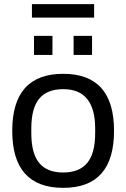

<svg xmlns="http://www.w3.org/2000/svg" viewBox="-20 -894 610 926"><path d="M134 -809V-874H434V-809ZM144 -629V-721H233V-629ZM335 -629V-721H424V-629ZM285 12Q39 12 39 -263Q39 -538 285 -538Q530 -538 530 -263Q530 12 285 12ZM285 -62Q362 -62 400.5 -108Q439 -154 439 -252V-274Q439 -464 285 -464Q207 -464 169 -418Q131 -372 131 -274V-252Q131 -154 169 -108Q207 -62 285 -62Z"/></svg>

Font: Archivo
Style: Regular
Weight: 400
Designer: Hector Gatti
Foundry: Omnibus-Type
Version: Version 2.001